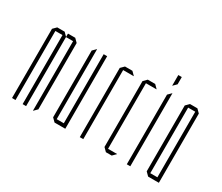

<svg xmlns="http://www.w3.org/2000/svg" viewBox="-107 -879 1327 1146"><g transform="rotate(30 556.0 -306.0)"><path d="M50 0V-477L73 -500H74V0ZM123 0V-476H147V0ZM74 -476V-500H124L147 -477V-476ZM196 3V-476H220V-20L197 3ZM147 -476V-500H197L220 -477V-476Z M393 0V-500H417V0H394ZM343 0 320 -23V-24H393V0ZM320 -24V-483L343 -506H344V-24Z M517 0V-477L540 -500H541V0ZM541 -476V-500H591L614 -477V-476Z M697 0 674 -23V-24H760V-23L737 0ZM674 -24V-477L697 -500H698V-24ZM698 -476V-500H748L771 -477V-476Z M841 0V-480L864 -503H865V0ZM841 -542V-615H865V-565L842 -542Z M989 -476V-500H1039L1062 -477V-476ZM988 0 965 -23V-24H1038V0ZM965 -24V-477L988 -500H989V-24ZM1038 0V-476H1062V0Z"/></g></svg>

Font: Foldit Thin
Style: Regular
Weight: 100
Designer: Sophia Tai
Foundry: Sophia Tai
Version: Version 1.003